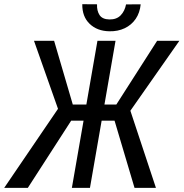

<svg xmlns="http://www.w3.org/2000/svg" viewBox="-53 -908 887 928"><path d="M247.6 -324.7 111.3 -710.9H208.5L298.8 -402.8H416.5L388.2 -324.7ZM292.5 -327.1 81.5 0H-32.7L248.5 -413.1ZM505.4 -710.9 381.8 0H294.4L418 -710.9ZM814 -710.9 543.5 -324.7H404.8L403.3 -402.8H509.3L706.5 -710.9ZM597.2 0 497.1 -336.9 563.5 -414.1 700.7 0ZM556.2 -886.7 627 -887.2Q623 -846.2 602.8 -816.7Q582.5 -787.1 549.6 -771.5Q516.6 -755.9 475.6 -756.8Q416.5 -757.8 380.1 -793Q343.8 -828.1 344.7 -887.7L416 -887.2Q414.6 -856 428.2 -835.2Q441.9 -814.5 476.1 -814Q510.7 -813.5 530.5 -834.2Q550.3 -855 556.2 -886.7Z"/></svg>

Font: Roboto Condensed
Style: Italic
Weight: 400
Italic angle: -12°
Designer: Christian Robertson
Foundry: Google
Version: Version 3.0